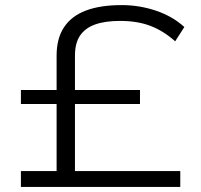

<svg xmlns="http://www.w3.org/2000/svg" viewBox="-20 -733 788 753"><path d="M62 0V-62H202V-325H62V-380H202V-515Q202 -582 231 -626Q260 -670 316.5 -691.5Q373 -713 457 -713Q527 -713 592 -691Q657 -669 703 -627L667 -571Q621 -612 570 -631.5Q519 -651 451 -651Q392 -651 353 -637Q314 -623 294 -593.5Q274 -564 274 -515V-380H529V-325H274V-62H687V0Z"/></svg>

Font: Nunito Sans 10pt Expanded Light
Style: Regular
Weight: 300
Width: 7
Designer: Vernon Adams
Foundry: Vernon Adams
Version: Version 3.101;gftools[0.9.27]